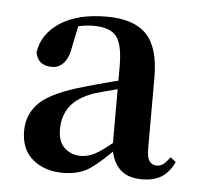

<svg xmlns="http://www.w3.org/2000/svg" viewBox="-37 -871 463 448"><g transform="rotate(5 194.5 -647.0)"><path d="M311 -462Q275 -462 257 -481.5Q239 -501 236 -533V-535V-720Q236 -771 221 -790Q206 -809 168 -809Q151 -809 134 -805.5Q117 -802 93 -792L133 -811L122 -759Q118 -731 106.5 -718Q95 -705 79 -705Q45 -705 40 -736Q46 -779 87 -806Q128 -833 196 -833Q260 -833 289.5 -802Q319 -771 319 -702V-534Q319 -514 325 -505.5Q331 -497 342 -497Q351 -497 357.5 -502Q364 -507 373 -519L386 -509Q373 -483 355 -472.5Q337 -462 311 -462ZM125 -461Q83 -461 55 -484Q27 -507 27 -551Q27 -591 55.5 -618Q84 -645 160 -666Q187 -674 220 -682.5Q253 -691 280 -697V-678Q253 -671 226 -664Q199 -657 182 -652Q143 -638 126.5 -615.5Q110 -593 110 -562Q110 -532 126 -518Q142 -504 163 -504Q181 -504 197.5 -513Q214 -522 240 -544L256 -539L243 -526Q213 -495 188.5 -478Q164 -461 125 -461Z"/></g></svg>

Font: Noto Serif JP ExtraLight
Style: Bold
Weight: 700
Version: Version 2.003-H1;hotconv 1.1.1;makeotfexe 2.6.0